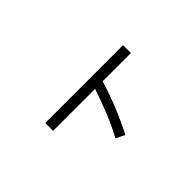

<svg xmlns="http://www.w3.org/2000/svg" viewBox="-142 -1003 1284 1284"><g transform="rotate(45 500.0 -361.0)"><path d="M387.7 6.8V-729.5H461.9V-461.9Q652.3 -404.3 823.2 -315.4L792 -252.9Q663.1 -323.2 461.9 -390.6V6.8Z"/></g></svg>

Font: Gothic A1
Style: Regular
Weight: 400
Designer: HanYang I&C Co.,Ltd.
Foundry: HanYang I&C Co.,Ltd.
Version: Version 2.50